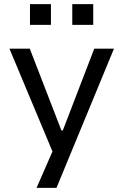

<svg xmlns="http://www.w3.org/2000/svg" viewBox="-20 -735 602 935"><path d="M158 180 252 -35V42L26 -498H125L279 -100H286L439 -498H535L255 180ZM332 -614V-715H434V-614ZM126 -614V-715H228V-614Z"/></svg>

Font: Nunito Sans 6pt
Style: Regular
Weight: 400
Version: Version 3.101;gftools[0.9.27]